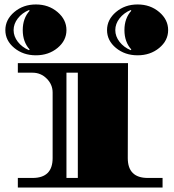

<svg xmlns="http://www.w3.org/2000/svg" viewBox="-20 -841 779 861"><path d="M694 -787Q734 -753 734 -706Q734 -659 694 -626Q654 -593 597 -593Q540 -593 500 -626Q460 -659 460 -706Q460 -753 500 -787Q540 -821 597 -821Q654 -821 694 -787ZM238 -787Q278 -753 278 -706Q278 -659 238 -626Q198 -593 141 -593Q84 -593 44 -626Q4 -659 4 -706Q4 -753 44 -787Q84 -821 141 -821Q198 -821 238 -787ZM113 -793 110 -796Q79 -783 60 -758.5Q41 -734 41 -706Q41 -678 60 -653.5Q79 -629 110 -616L113 -619Q82 -653 82 -706Q82 -759 113 -793ZM569 -793 566 -796Q535 -783 516 -758.5Q497 -734 497 -706Q497 -678 516 -653.5Q535 -629 566 -616L569 -619Q538 -653 538 -706Q538 -759 569 -793ZM643 -43H709V0H60V-43H126Q216 -43 216 -132V-426Q216 -462 189.5 -488.5Q163 -515 126 -515H60V-558H554L553 -132Q553 -43 643 -43ZM329 -43V-515H278V-43Z"/></svg>

Font: Diplomata
Style: Regular
Weight: 400
Width: 7
Designer: Eduardo Rodriguez Tunni
Foundry: Eduardo Rodriguez Tunni
Version: Version 1.001